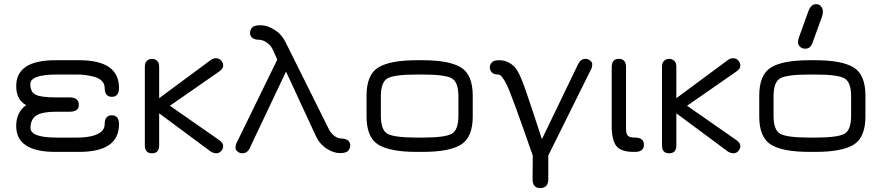

<svg xmlns="http://www.w3.org/2000/svg" viewBox="-20 -746 4330 943"><path d="M322.3 -197.3H254.9Q188.5 -197.3 159.2 -179.2Q129.9 -161.1 129.9 -117.2Q129.9 -70.3 258.8 -70.3H362.3Q399.4 -70.3 432.6 -78.1Q494.1 -93.8 494.1 -135.7Q494.1 -179.7 529.3 -179.7Q564.5 -179.7 564.5 -135.7Q564.5 0 369.1 0H252Q59.6 0 59.6 -127Q59.6 -195.3 108.4 -229.5Q59.6 -255.9 59.6 -323.2Q59.6 -450.2 252 -450.2H369.1Q564.5 -450.2 564.5 -314.5Q564.5 -270.5 529.3 -270.5Q494.1 -270.5 494.1 -314.5Q494.1 -335 479.5 -349.1Q464.8 -363.3 441.4 -369.1Q399.4 -379.9 362.3 -379.9H258.8Q128.9 -379.9 128.9 -333Q128.9 -293.9 155.3 -280.8Q181.6 -267.6 254.9 -267.6H322.3Q367.2 -267.6 367.2 -230.5Q367.2 -197.3 322.3 -197.3Z M1058.6 -56.6Q1076.2 -43 1076.2 -29.3Q1076.2 -15.6 1066.4 -4.4Q1056.6 6.8 1042.5 6.8Q1028.3 6.8 1014.6 -2L761.7 -189.5V-31.2Q761.7 6.8 726.6 6.8Q691.4 6.8 691.4 -31.2V-418Q691.4 -438.5 702.1 -447.8Q712.9 -457 726.6 -457Q740.2 -457 751 -447.8Q761.7 -438.5 761.7 -418V-263.7L1013.7 -450.2Q1025.4 -460 1041 -460Q1056.6 -460 1066.4 -448.7Q1076.2 -437.5 1076.2 -423.3Q1076.2 -409.2 1057.6 -395.5L814.5 -226.6Z M1532.2 -76.2 1384.8 -394.5 1207 -19.5Q1195.3 6.8 1169.9 6.8Q1157.2 6.8 1147 -1.5Q1136.7 -9.8 1136.7 -19.5Q1136.7 -29.3 1139.6 -39.1L1341.8 -453.1L1321.3 -499Q1311.5 -522.5 1291 -536.6Q1270.5 -550.8 1251 -550.8Q1231.4 -550.8 1219.7 -560.1Q1208 -569.3 1208 -584Q1208 -598.6 1217.8 -610.4Q1227.5 -622.1 1259.8 -622.1Q1292 -622.1 1327.6 -600.1Q1363.3 -578.1 1381.8 -540L1593.8 -114.3Q1603.5 -93.8 1621.1 -79.6Q1638.7 -65.4 1658.2 -65.4Q1677.7 -65.4 1689 -56.2Q1700.2 -46.9 1700.2 -32.2Q1700.2 -17.6 1690.4 -5.9Q1680.7 5.9 1649.4 5.9Q1618.2 5.9 1584 -16.1Q1549.8 -38.1 1532.2 -76.2Z M2055.7 0H2027.3Q1895.5 0 1837.9 -35.6Q1780.3 -71.3 1780.3 -173.8V-276.4Q1780.3 -378.9 1837.9 -414.6Q1895.5 -450.2 2027.3 -450.2H2055.7Q2186.5 -450.2 2244.1 -414.6Q2301.8 -378.9 2301.8 -276.4V-173.8Q2301.8 -71.3 2244.1 -35.6Q2186.5 0 2055.7 0ZM2027.3 -70.3H2055.7Q2164.1 -70.3 2197.8 -88.4Q2231.4 -106.4 2231.4 -176.8V-273.4Q2231.4 -343.8 2197.8 -361.8Q2164.1 -379.9 2055.7 -379.9H2027.3Q1918 -379.9 1884.3 -361.8Q1850.6 -343.8 1850.6 -273.4V-176.8Q1850.6 -106.4 1884.3 -88.4Q1918 -70.3 2027.3 -70.3Z M2427.7 -379.9Q2405.3 -379.9 2395.5 -390.6Q2385.7 -401.4 2385.7 -415Q2385.7 -428.7 2395.5 -439.5Q2405.3 -450.2 2430.2 -450.2Q2455.1 -450.2 2473.6 -441.4Q2492.2 -432.6 2506.8 -418Q2521.5 -403.3 2539.1 -362.3Q2560.5 -310.5 2595.7 -202.1Q2630.9 -93.8 2641.6 -62.5L2819.3 -430.7Q2832 -457 2855.5 -457Q2868.2 -457 2878.4 -448.7Q2888.7 -440.4 2888.7 -431.2Q2888.7 -421.9 2885.7 -411.1L2672.9 17.6V133.8Q2672.9 177.7 2632.8 177.7Q2595.7 177.7 2595.7 133.8L2596.7 18.6Q2494.1 -278.3 2469.2 -329.1Q2444.3 -379.9 2427.7 -379.9Z M3098.6 0H3091.8Q3029.3 0 3006.8 -29.3Q2984.4 -58.6 2984.4 -127V-416Q2984.4 -457 3019.5 -457Q3054.7 -457 3054.7 -416V-115.2Q3054.7 -88.9 3063.5 -79.6Q3072.3 -70.3 3098.6 -70.3Q3142.6 -70.3 3142.6 -35.2Q3142.6 0 3098.6 0Z M3598.6 -56.6Q3616.2 -43 3616.2 -29.3Q3616.2 -15.6 3606.4 -4.4Q3596.7 6.8 3582.5 6.8Q3568.4 6.8 3554.7 -2L3301.8 -189.5V-31.2Q3301.8 6.8 3266.6 6.8Q3231.4 6.8 3231.4 -31.2V-418Q3231.4 -438.5 3242.2 -447.8Q3252.9 -457 3266.6 -457Q3280.3 -457 3291 -447.8Q3301.8 -438.5 3301.8 -418V-263.7L3553.7 -450.2Q3565.4 -460 3581.1 -460Q3596.7 -460 3606.4 -448.7Q3616.2 -437.5 3616.2 -423.3Q3616.2 -409.2 3597.7 -395.5L3354.5 -226.6Z M3988.3 -725.6Q4002.9 -725.6 4012.2 -714.8Q4021.5 -704.1 4021.5 -691.4Q4021.5 -678.7 4018.6 -668L3970.7 -536.1Q3960.9 -506.8 3934.6 -506.8Q3919.9 -506.8 3909.7 -516.1Q3899.4 -525.4 3899.4 -537.1Q3899.4 -548.8 3903.3 -560.5L3951.2 -693.4Q3963.9 -725.6 3988.3 -725.6ZM3984.4 0H3956.1Q3824.2 0 3766.6 -35.6Q3709 -71.3 3709 -173.8V-276.4Q3709 -378.9 3766.6 -414.6Q3824.2 -450.2 3956.1 -450.2H3984.4Q4115.2 -450.2 4172.9 -414.6Q4230.5 -378.9 4230.5 -276.4V-173.8Q4230.5 -71.3 4172.9 -35.6Q4115.2 0 3984.4 0ZM3956.1 -70.3H3984.4Q4092.8 -70.3 4126.5 -88.4Q4160.2 -106.4 4160.2 -176.8V-273.4Q4160.2 -343.8 4126.5 -361.8Q4092.8 -379.9 3984.4 -379.9H3956.1Q3846.7 -379.9 3813 -361.8Q3779.3 -343.8 3779.3 -273.4V-176.8Q3779.3 -106.4 3813 -88.4Q3846.7 -70.3 3956.1 -70.3Z"/></svg>

Font: Jura
Style: DemiBold
Weight: 600
Version: Version 2.5